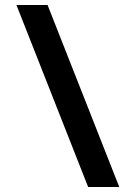

<svg xmlns="http://www.w3.org/2000/svg" viewBox="-20 -751 545 771"><path d="M459 0H334L46 -731H171Z"/></svg>

Font: Wix Madefor Display
Style: Bold
Weight: 700
Designer: Dalton Maag Ltd
Foundry: Dalton Maag Ltd
Version: Version 3.100